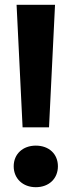

<svg xmlns="http://www.w3.org/2000/svg" viewBox="-20 -770 299 799"><path d="M129 9C184 9 221 -27 221 -78C221 -129 184 -164 129 -164C75 -164 37 -129 37 -78C37 -27 75 9 129 9ZM74 -240H184L209 -750H49Z"/></svg>

Font: Bounded Med
Style: Regular
Weight: 500
Designer: Vlad Churkin
Version: Version 3.0